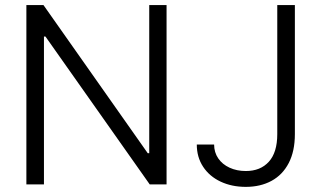

<svg xmlns="http://www.w3.org/2000/svg" viewBox="-20 -727 1268 757"><path d="M636.7 0H570.3L159.2 -583H153.3V0H84V-707H151.4L562.5 -123H568.4V-707H636.7ZM1142.6 -707V-198.2Q1142.6 -130.9 1118.4 -84.2Q1094.2 -37.6 1050.5 -13.9Q1006.8 9.8 949.2 9.8Q893.6 9.8 849.6 -11Q805.7 -31.7 780.8 -69.6Q755.9 -107.4 755.9 -157.2H824.2Q824.2 -126.5 840.3 -102.8Q856.4 -79.1 885 -65.9Q913.6 -52.7 949.2 -52.7Q1006.8 -52.7 1040 -89.4Q1073.2 -126 1073.2 -198.2V-707Z"/></svg>

Font: Pretendard Light
Style: Regular
Weight: 300
Designer: Base glyphs from Inter by Rasmus Andersson; Hangeul glyphs from Noto Sans CJK(Source Han Sans) by Jang Soo-young and Kan
Foundry: Kil Hyung-jin
Version: Version 1.309